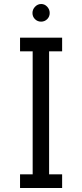

<svg xmlns="http://www.w3.org/2000/svg" viewBox="-20 -938 410 958"><path d="M225 -68H290V0H80V-68H143V-682H80V-750H290V-682H225ZM185.5 -918Q203 -918 215.5 -904.5Q228 -891 228 -873Q228 -855 215.5 -842.5Q203 -830 185 -830Q167 -830 154.5 -842.5Q142 -855 142 -873Q142 -891 155 -904.5Q168 -918 185.5 -918Z"/></svg>

Font: Kelly Slab
Style: Regular
Weight: 400
Designer: Denis Masharov
Foundry: Denis Masharov
Version: Version 1.001